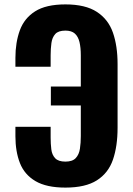

<svg xmlns="http://www.w3.org/2000/svg" viewBox="-20 -845 603 872"><path d="M277 7Q191 7 141 -22.5Q91 -52 70.5 -104.5Q50 -157 50 -226V-269H210V-220Q210 -192 213 -167Q216 -142 230.5 -126.5Q245 -111 277 -111Q309 -111 324 -127Q339 -143 343 -169.5Q347 -196 347 -227V-366H211V-452H347V-594Q347 -629 341 -654Q335 -679 320 -692.5Q305 -706 277 -706Q245 -706 231 -690.5Q217 -675 213.5 -649.5Q210 -624 210 -594V-542H50V-582Q50 -652 70 -707Q90 -762 139.5 -793.5Q189 -825 277 -825Q368 -825 420 -791Q472 -757 493 -696.5Q514 -636 514 -554V-265Q514 -181 493 -120Q472 -59 420 -26Q368 7 277 7Z"/></svg>

Font: Oswald SemiBold
Style: Regular
Weight: 600
Designer: Vernon Adams
Foundry: Vernon Adams
Version: Version 4.103;gftools[0.9.33.dev8+g029e19f]